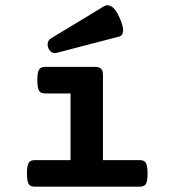

<svg xmlns="http://www.w3.org/2000/svg" viewBox="-20 -703 640 723"><path d="M245.6 -351.1H151.4Q143.1 -351.1 137.2 -353Q131.3 -355 127.7 -360.4Q124 -365.7 122.3 -375.5Q120.6 -385.3 120.6 -400.9Q120.6 -416.5 122.3 -426.3Q124 -436 127.7 -441.7Q131.3 -447.3 137.2 -449.2Q143.1 -451.2 151.4 -451.2H336.9Q353.5 -451.2 360.6 -444.1Q367.7 -437 367.7 -420.4V-100.1H504.9Q513.2 -100.1 519 -98.1Q524.9 -96.2 528.6 -90.6Q532.2 -85 533.9 -75.2Q535.6 -65.4 535.6 -49.8Q535.6 -34.2 533.9 -24.4Q532.2 -14.6 528.6 -9.3Q524.9 -3.9 519 -2Q513.2 0 504.9 0H112.3Q104 0 98.1 -2Q92.3 -3.9 88.6 -9.3Q85 -14.6 83.3 -24.4Q81.5 -34.2 81.5 -49.8Q81.5 -65.4 83.3 -75.2Q85 -85 88.6 -90.6Q92.3 -96.2 98.1 -98.1Q104 -100.1 112.3 -100.1H245.6ZM372.1 -679.7Q385.7 -687.5 400.9 -678Q416 -668.5 430.7 -635.3Q445.3 -601.6 443.6 -585.2Q441.9 -568.8 429.2 -565.4L194.8 -504.4Q183.1 -501 174.3 -506.6Q165.5 -512.2 161.6 -523.4Q157.7 -534.2 160.4 -543.7Q163.1 -553.2 172.9 -559.1Z"/></svg>

Font: Courier Prime
Style: Bold
Weight: 700
Monospace: yes
Designer: Alan Dague-Greene
Foundry: Quote-Unquote Apps
Version: Version 1.202